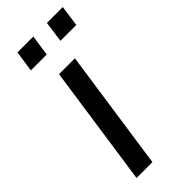

<svg xmlns="http://www.w3.org/2000/svg" viewBox="-229 -736 774 774"><g transform="rotate(-45 158.5 -349.0)"><path d="M40 0 115 -517H205.5L130.5 0ZM214 -608 226.5 -697.5H317L304.5 -608ZM45.5 -608 58.5 -697.5H149L136 -608Z"/></g></svg>

Font: Public Sans
Style: Italic
Weight: 400
Italic angle: -8°
Designer: The Public Sans project authors (U.S. Web Design System). Libre Franklin designed by Pablo Impallari and Rodrigo Fuenzal
Version: Version 1.008; ttfautohint (v1.8.1) -l 8 -r 50 -G 200 -x 14 